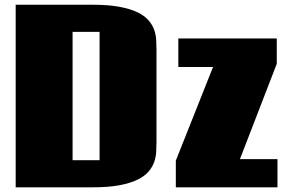

<svg xmlns="http://www.w3.org/2000/svg" viewBox="-20 -799 1240 819"><path d="M289.6 -115.7H404.8V-663.1H289.6ZM647.5 -191.9Q647.5 -172.4 646.2 -150.6Q645 -128.9 637.5 -107.4Q629.9 -85.9 613.3 -66.7Q596.7 -47.4 566.4 -32.5Q536.1 -17.6 489.5 -8.8Q442.9 0 374.5 0H46.9V-778.8H374.5Q442.9 -778.8 489.5 -770Q536.1 -761.2 566.4 -746.6Q596.7 -731.9 613.3 -712.6Q629.9 -693.4 637.5 -672.1Q645 -650.9 646.2 -629.2Q647.5 -607.4 647.5 -587.9ZM740.7 -634.8H1160.6V-526.9L1003.4 -120.1H1163.6V0H730V-113.8L888.7 -513.2H740.7Z"/></svg>

Font: Coda Caption ExtraBold
Style: Regular
Weight: 800
Designer: vernon adams
Foundry: vernon adams
Version: Version 1.002